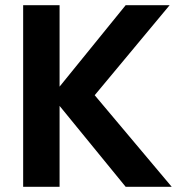

<svg xmlns="http://www.w3.org/2000/svg" viewBox="-20 -718 703 738"><path d="M463 0 209 -311V0H69V-698H209V-385L463 -698H632L344 -352L640 0Z"/></svg>

Font: Fz Poppins SemBd
Style: Regular
Weight: 600
Designer: Ninad Kale (Devanagari), Jonny Pinhorn (Latin)
Foundry: Indian Type Foundry
Version: Vit hóa bi Vntype.Com & FontZin.Com